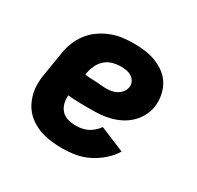

<svg xmlns="http://www.w3.org/2000/svg" viewBox="-124 -679 847 827"><g transform="rotate(30 300.0 -265.0)"><path d="M277 8Q252 8 226.5 5.5Q201 3 177.5 -4Q154 -11 133 -23Q112 -35 95.5 -51.5Q79 -68 68 -89.5Q57 -111 51.5 -135Q46 -159 46.5 -184.5Q47 -210 52 -235L70 -345Q74 -373 85 -400.5Q96 -428 114 -451.5Q132 -475 157 -492.5Q182 -510 209.5 -520.5Q237 -531 265 -534.5Q293 -538 321 -538Q350 -538 378 -534Q406 -530 431.5 -520Q457 -510 478.5 -493.5Q500 -477 513.5 -453.5Q527 -430 532 -402Q537 -374 533 -346Q529 -322 517 -299Q505 -276 486.5 -258Q468 -240 445 -228Q422 -216 397.5 -209.5Q373 -203 349 -201Q325 -199 301 -199Q272 -199 243.5 -199.5Q215 -200 186 -203Q184 -183 189 -164Q194 -145 206.5 -131Q219 -117 238 -111.5Q257 -106 277 -106Q292 -106 307 -108.5Q322 -111 336 -118Q350 -125 362 -135.5Q374 -146 383 -159L506 -108Q488 -79 461.5 -56Q435 -33 404.5 -18Q374 -3 341.5 2.5Q309 8 277 8ZM313 -310Q326 -310 339 -312.5Q352 -315 364 -321.5Q376 -328 385 -339.5Q394 -351 396 -364Q399 -378 392.5 -391Q386 -404 374.5 -411.5Q363 -419 349 -421.5Q335 -424 321 -424Q301 -424 280.5 -418.5Q260 -413 244 -399Q228 -385 219 -366Q210 -347 206 -327L205 -317Q218 -315 231.5 -314.5Q245 -314 258.5 -313.5Q272 -313 285.5 -311.5Q299 -310 313 -310Z"/></g></svg>

Font: Iosevka Curly Heavy Extended
Style: Italic
Weight: 900
Width: 7
Italic angle: -9°
Monospace: yes
Designer: Belleve Invis
Foundry: Belleve Invis
Version: Version 11.1.0; ttfautohint (v1.8.3)